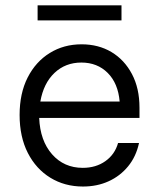

<svg xmlns="http://www.w3.org/2000/svg" viewBox="-20 -672 582 702"><path d="M283.3 10Q216.7 10 164.2 -22.1Q111.7 -54.2 81.7 -112.9Q51.7 -171.7 51.7 -251.7Q51.7 -330.8 81.2 -388.8Q110.8 -446.7 162.1 -478.3Q213.3 -510 278.3 -510Q340 -510 387.5 -481.7Q435 -453.3 462.5 -401.2Q490 -349.2 490 -278.3V-240.8H123.3Q126.7 -157.5 170.4 -107.9Q214.2 -58.3 282.5 -58.3Q330.8 -58.3 365.4 -82.9Q400 -107.5 411.7 -149.2H488.3Q477.5 -99.2 448.3 -63.8Q419.2 -28.3 377.1 -9.2Q335 10 283.3 10ZM127.5 -300.8H417.5Q411.7 -367.5 373.8 -405.4Q335.8 -443.3 277.5 -443.3Q219.2 -443.3 179.2 -405.4Q139.2 -367.5 127.5 -300.8ZM117.5 -597.5V-652.5H424.2V-597.5Z"/></svg>

Font: Funnel Sans Light
Style: Regular
Weight: 300
Designer: NORD ID, Kristian Moeller
Foundry: Dicotype
Version: Version 1.000